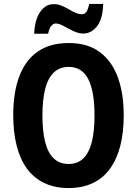

<svg xmlns="http://www.w3.org/2000/svg" viewBox="-20 -943 694 973"><path d="M607 -358Q607 -273 590 -205.5Q573 -138 538.5 -89.5Q504 -41 451 -15.5Q398 10 327 10Q257 10 203.5 -16Q150 -42 115.5 -90Q81 -138 64 -206.5Q47 -275 47 -359Q47 -476 78.5 -558Q110 -640 172.5 -682.5Q235 -725 328 -725Q423 -725 484.5 -680Q546 -635 576.5 -553Q607 -471 607 -358ZM195 -358Q195 -278 209 -223Q223 -168 252.5 -140Q282 -112 328 -112Q373 -112 402 -140Q431 -168 445 -222.5Q459 -277 459 -358Q459 -479 427.5 -541.5Q396 -604 328 -604Q282 -604 252.5 -575.5Q223 -547 209 -492.5Q195 -438 195 -358ZM153 -772Q154 -800 160 -826.5Q166 -853 178.5 -874.5Q191 -896 209 -909Q227 -922 254 -922Q273 -922 291.5 -914.5Q310 -907 327.5 -896.5Q345 -886 362 -878.5Q379 -871 396 -871Q410 -871 418.5 -884Q427 -897 432 -923H503Q501 -848 472 -810.5Q443 -773 402 -773Q383 -773 364 -780.5Q345 -788 326.5 -798.5Q308 -809 292 -816.5Q276 -824 261 -824Q250 -824 239.5 -811.5Q229 -799 224 -772Z"/></svg>

Font: Noto Sans Condensed
Style: Regular
Weight: 400
Width: 3
Version: Version 2.013